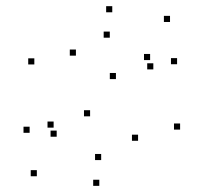

<svg xmlns="http://www.w3.org/2000/svg" viewBox="-20 -586 660 628"><path d="M569.1 -162.1V-182.1H549.1V-162.1ZM359.2 -327.3V-347.3H339.2V-327.3ZM228.3 -404V-424H208.3V-404ZM339.1 -462.7V-482.7H319.1V-462.7ZM471 -389.5V-409.5H451V-389.5ZM481.5 -359V-379H461.5V-359ZM559.2 -375.9V-395.9H539.2V-375.9ZM536.1 -514.1V-534.1H516.1V-514.1ZM347.2 -545.8V-565.8H327.2V-545.8ZM92.3 -375.2V-395.2H72.3V-375.2ZM274.7 -205.5V-225.5H254.7V-205.5ZM431.6 -125.5V-145.5H411.6V-125.5ZM310.9 -62.4V-82.4H290.9V-62.4ZM165.4 -138.8V-158.8H145.4V-138.8ZM155.4 -168.5V-188.5H135.4V-168.5ZM76.9 -151.6V-171.6H56.9V-151.6ZM100.5 -9.5V-29.5H80.5V-9.5ZM304.8 21.9V1.9H284.8V21.9Z"/></svg>

Font: Monaspace Xenon Dots Var
Style: Regular
Weight: 400
Designer: Riley Cran and the Lettermatic Team
Version: Version 1.100 (Monaspace Xenon Dots)